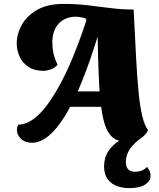

<svg xmlns="http://www.w3.org/2000/svg" viewBox="-20 -709 816 987"><path d="M147 25Q109 25 88 4.5Q67 -16 67 -40Q67 -56 74 -68Q117 -70 155.5 -99.5Q194 -129 229 -178.5Q264 -228 296 -289Q328 -350 355 -416Q382 -482 404 -545Q426 -608 443 -660H667Q674 -520 679.5 -414Q685 -308 692.5 -233.5Q700 -159 711.5 -111.5Q723 -64 741 -40Q729 -14 702 3Q675 20 634 20Q600 20 574.5 7.5Q549 -5 531.5 -38.5Q514 -72 504 -132.5Q494 -193 489 -288Q484 -383 482 -518H481Q441 -389 403.5 -296Q366 -203 330.5 -141Q295 -79 262.5 -42.5Q230 -6 201 9.5Q172 25 147 25ZM646 258Q585 258 550 229.5Q515 201 515 146Q515 101 537.5 67.5Q560 34 596 12Q632 -10 674 -22L712 -4Q673 22 650 54Q627 86 627 123Q627 174 674 174Q692 174 708 168Q724 162 736 149Q745 161 749.5 171Q754 181 754 196Q754 221 726.5 239.5Q699 258 646 258ZM298 -160V-239H568V-160ZM203 -345Q157 -345 126.5 -365Q96 -385 81 -417.5Q66 -450 66 -486Q66 -534 91.5 -580.5Q117 -627 170.5 -658Q224 -689 309 -689Q371 -689 430 -682Q489 -675 548 -667.5Q607 -660 667 -660L552 -556L425 -605L420 -614Q406 -619 393 -621Q380 -623 367 -623Q334 -623 306.5 -607.5Q279 -592 264 -562Q249 -532 249 -491Q249 -462 254.5 -436Q260 -410 276 -376Q261 -359 240.5 -352Q220 -345 203 -345Z"/></svg>

Font: Sansita Swashed Light ExtraBold
Style: Regular
Weight: 800
Version: Version 1.003